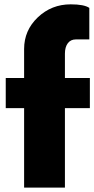

<svg xmlns="http://www.w3.org/2000/svg" viewBox="-20 -856 430 876"><path d="M390 -500V-362.5H276.2V0H90V-362.5H6.2V-500H90V-632.5Q90 -717.5 152.5 -776.9Q215 -836.2 302.5 -836.2Q363.8 -836.2 387.5 -820V-676.2H326.2Q302.5 -676.2 289.4 -658.8Q276.2 -641.2 276.2 -611.2V-500Z"/></svg>

Font: Now Black
Style: Regular
Weight: 900
Designer: Alfredo Marco Pradil
Foundry: Alfredo Marco Pradil
Version: Version 1.002;PS 001.002;hotconv 1.0.88;makeotf.lib2.5.64775